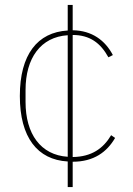

<svg xmlns="http://www.w3.org/2000/svg" viewBox="-20 -640 537 774"><path d="M273 114V12C358 12 411 -27 444 -84L428 -95C396 -41 349 -8 273 -7V-499C342 -499 385 -467 417 -409L435 -418C404 -477 351 -517 273 -518V-620H253V-517C131 -510 60 -420 60 -253C60 -86 131 4 253 11V114ZM83 -229V-277C83 -406 144 -491 253 -498V-8C144 -15 83 -100 83 -229Z"/></svg>

Font: IBM Plex Thai Thin
Style: Regular
Weight: 100
Designer: Mike Abbink, Paul van der Laan, Pieter van Rosmalen, Ben Mitchell, Mark Frömberg
Foundry: Bold Monday
Version: Version 1.0